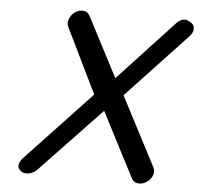

<svg xmlns="http://www.w3.org/2000/svg" viewBox="-51 -757 846 814"><g transform="rotate(5 372.0 -349.5)"><path d="M538 -14 396 -289 134 -14Q126 -6 114.5 -1Q103 4 91 4Q75 4 66 -4Q51 -16 55 -32.5Q59 -49 76 -65L348 -354L213 -631Q210 -636 209.5 -644.5Q209 -653 211 -658Q216 -677 231.5 -690.5Q247 -704 267 -704Q282 -704 289.5 -696.5Q297 -689 300 -683L431 -431L669 -687Q687 -705 705 -704Q716 -703 731 -693Q746 -683 744 -665Q744 -653 729 -636Q729 -636 715.5 -621.5Q702 -607 680.5 -584Q659 -561 631.5 -532Q604 -503 575.5 -472.5Q547 -442 520 -413Q493 -384 472 -362L626 -66Q633 -49 625 -31.5Q617 -14 602 -5Q588 5 571 5Q548 5 538 -14Z"/></g></svg>

Font: Sepalumica Med
Style: Italic
Weight: 500
Italic angle: -12°
Designer: Julieta Ulanovsky
Foundry: Julieta Ulanovsky
Version: Version 7.200